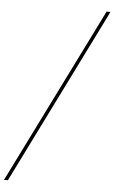

<svg xmlns="http://www.w3.org/2000/svg" viewBox="-129 -781 616 1033"><g transform="rotate(5 179.0 -265.0)"><path d="M-67 210 404 -740H425L-46 210Z"/></g></svg>

Font: Georama Extended Thin
Style: Italic
Weight: 100
Width: 7
Italic angle: -9°
Designer: Jean-Baptiste Levee
Foundry: Production Type
Version: Version 1.000